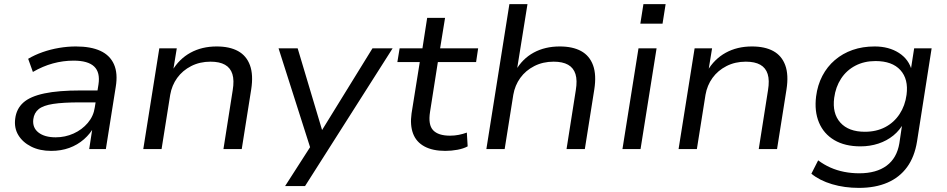

<svg xmlns="http://www.w3.org/2000/svg" viewBox="-20 -725 4606 934"><path d="M229 9Q173 9 131.5 -12Q90 -33 69 -68Q48 -103 54 -148Q60 -196 93.5 -226Q127 -256 195.5 -270.5Q264 -285 373 -285H469L460 -227H370Q287 -227 238.5 -219.5Q190 -212 168 -194Q146 -176 142 -145Q137 -104 167 -80.5Q197 -57 251 -57Q297 -57 338 -75.5Q379 -94 407 -127Q435 -160 441 -202L459 -314Q468 -373 438 -401.5Q408 -430 338 -430Q287 -430 237.5 -416.5Q188 -403 140 -375L117 -439Q149 -458 187.5 -471.5Q226 -485 267.5 -492Q309 -499 349 -499Q422 -499 468.5 -477.5Q515 -456 534.5 -412Q554 -368 543 -302L495 0H414L431 -111H439Q420 -75 388.5 -47.5Q357 -20 317 -5.5Q277 9 229 9Z M677 0 755 -490H840L822 -380H817Q851 -438 906.5 -468.5Q962 -499 1034 -499Q1097 -499 1138 -476.5Q1179 -454 1196 -407.5Q1213 -361 1202 -290L1156 0H1067L1112 -286Q1120 -334 1110.5 -364.5Q1101 -395 1074.5 -410Q1048 -425 1004 -425Q952 -425 910 -403.5Q868 -382 842 -346Q816 -310 808 -264L766 0Z M1367 180 1498 -24V21L1335 -490H1428L1552 -75H1536L1792 -490H1890L1464 180Z M2146 9Q2085 9 2045 -12.5Q2005 -34 1989.5 -75Q1974 -116 1982 -173L2022 -423H1913L1924 -490H2035L2058 -638H2145L2121 -490H2306L2296 -423H2110L2072 -181Q2062 -118 2087 -91.5Q2112 -65 2169 -65Q2191 -65 2211.5 -69Q2232 -73 2251 -80L2255 -13Q2235 -2 2205.5 3.5Q2176 9 2146 9Z M2346 0 2458 -705H2546L2494 -381H2488Q2521 -439 2576 -469Q2631 -499 2703 -499Q2766 -499 2807 -476.5Q2848 -454 2865 -407.5Q2882 -361 2871 -290L2825 0H2736L2781 -286Q2789 -334 2779.5 -364.5Q2770 -395 2743.5 -410Q2717 -425 2673 -425Q2621 -425 2579 -403.5Q2537 -382 2511 -346Q2485 -310 2477 -264L2435 0Z M3095 -610 3110 -705H3218L3203 -610ZM3008 0 3086 -490H3174L3096 0Z M3281 0 3359 -490H3444L3426 -380H3421Q3455 -438 3510.5 -468.5Q3566 -499 3638 -499Q3701 -499 3742 -476.5Q3783 -454 3800 -407.5Q3817 -361 3806 -290L3760 0H3671L3716 -286Q3724 -334 3714.5 -364.5Q3705 -395 3678.5 -410Q3652 -425 3608 -425Q3556 -425 3514 -403.5Q3472 -382 3446 -346Q3420 -310 3412 -264L3370 0Z M4158 189Q4088 189 4027.5 171Q3967 153 3927 120L3960 55Q3988 76 4019.5 90Q4051 104 4086.5 111Q4122 118 4160 118Q4243 118 4293 81Q4343 44 4355 -28L4370 -129H4377Q4358 -92 4326 -66Q4294 -40 4253 -26.5Q4212 -13 4166 -13Q4090 -13 4038.5 -43.5Q3987 -74 3964 -129Q3941 -184 3950 -256Q3957 -311 3980.5 -356Q4004 -401 4041.5 -433Q4079 -465 4127.5 -482Q4176 -499 4235 -499Q4304 -499 4353 -467.5Q4402 -436 4416 -380L4410 -381L4427 -490H4512L4441 -37Q4429 38 4392.5 88Q4356 138 4297 163.5Q4238 189 4158 189ZM4187 -84Q4243 -84 4286 -106.5Q4329 -129 4356 -170Q4383 -211 4390 -264Q4400 -340 4360 -384Q4320 -428 4239 -428Q4184 -428 4141 -405.5Q4098 -383 4071.5 -342.5Q4045 -302 4038 -249Q4028 -173 4068 -128.5Q4108 -84 4187 -84Z"/></svg>

Font: Nunito Sans 10pt SemiExpanded
Style: Italic
Weight: 400
Width: 6
Italic angle: -9°
Designer: Vernon Adams
Foundry: Vernon Adams
Version: Version 3.101;gftools[0.9.27]